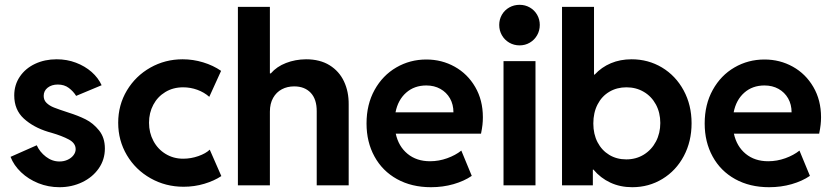

<svg xmlns="http://www.w3.org/2000/svg" viewBox="-20 -781 3510 809"><path d="M24.4 -120.1 134.8 -168.9Q147.5 -140.6 173.6 -120.6Q199.7 -100.6 230.5 -100.6Q249.5 -100.6 265.1 -107.9Q280.8 -115.2 289.8 -127.2Q298.8 -139.2 298.8 -152.3Q298.8 -177.7 270.3 -193.1Q241.7 -208.5 196.3 -221.7Q191.9 -222.7 188.5 -223.9Q185.1 -225.1 182.6 -225.6Q120.6 -244.6 80.3 -281.5Q40 -318.4 40 -378.9Q40 -423.3 63.5 -458Q86.9 -492.7 127.7 -512Q168.5 -531.2 218.8 -531.2Q262.2 -531.2 300 -516.8Q337.9 -502.4 366 -477.8Q394 -453.1 408.2 -421.9L300.8 -377Q289.1 -396 270 -410.4Q251 -424.8 223.6 -424.8Q197.8 -424.8 180.9 -411.6Q164.1 -398.4 164.1 -377Q164.1 -358.9 176.3 -347.2Q188.5 -335.4 207.5 -327.9Q226.6 -320.3 268.6 -306.6Q309.1 -293.9 340.8 -278.1Q372.6 -262.2 397.2 -231.7Q421.9 -201.2 421.9 -155.3Q421.9 -108.4 396 -71.3Q370.1 -34.2 326.2 -13.2Q282.2 7.8 230.5 7.8Q183.6 7.8 141.6 -9Q99.6 -25.9 68.8 -55.2Q38.1 -84.5 24.4 -120.1Z M478 -263.7Q478 -338.4 514.6 -399.7Q551.3 -460.9 613.5 -496.1Q675.8 -531.2 749.5 -531.2Q793.5 -531.2 835.9 -518.3Q878.4 -505.4 911.6 -482.4L861.8 -373Q840.3 -392.1 811.5 -402.6Q782.7 -413.1 751.5 -413.1Q709.5 -413.1 676.8 -393.3Q644 -373.5 626 -339.6Q607.9 -305.7 607.9 -263.7Q607.9 -221.7 626.5 -187Q645 -152.3 678 -132.3Q710.9 -112.3 751.5 -112.3Q784.7 -112.3 815.9 -123.3Q847.2 -134.3 863.8 -150.4L912.6 -39.1Q882.3 -19 840.8 -6.6Q799.3 5.9 753.4 5.9Q677.7 5.9 614.5 -29.8Q551.3 -65.4 514.6 -127.2Q478 -189 478 -263.7Z M982.4 -752H1117.2V-471.7H1121.1Q1146 -500.5 1185.1 -515.6Q1224.1 -530.8 1269.5 -531.2Q1328.1 -531.2 1368.7 -506.1Q1409.2 -481 1429.4 -438Q1449.7 -395 1449.2 -340.8V0H1314.5V-311.5Q1314.9 -362.8 1289.3 -389.9Q1263.7 -417 1219.7 -417Q1190.4 -417 1167.5 -404.8Q1144.5 -392.6 1130.9 -368.7Q1117.2 -344.7 1117.2 -310.5V0H982.4Z M1524.4 -260.7Q1524.4 -340.8 1558.3 -402.1Q1592.3 -463.4 1649.9 -496.8Q1707.5 -530.3 1776.4 -530.3Q1841.3 -530.3 1895.8 -500Q1950.2 -469.7 1982.4 -414.3Q2014.6 -358.9 2014.6 -287.1Q2014.6 -270.5 2012.9 -255.1Q2011.2 -239.7 2006.8 -217.8H1647.5Q1659.2 -164.1 1697.3 -132.8Q1735.4 -101.6 1792 -101.6Q1829.1 -101.6 1864.3 -114.3Q1899.4 -127 1923.8 -146.5L1967.8 -40Q1936 -18.1 1891.1 -5.1Q1846.2 7.8 1795.9 7.8Q1714.4 7.8 1652.8 -26.4Q1591.3 -60.5 1557.9 -121.6Q1524.4 -182.6 1524.4 -260.7ZM1890.6 -307.6Q1890.6 -340.8 1876 -366.5Q1861.3 -392.1 1835.4 -406.5Q1809.6 -420.9 1776.4 -420.9Q1725.6 -420.9 1691.2 -390.4Q1656.7 -359.9 1646.5 -307.6Z M2101.6 -523.4H2236.3V0H2101.6ZM2083.5 -675.8Q2083.5 -699.2 2094.7 -718.8Q2106 -738.3 2125.7 -749.5Q2145.5 -760.7 2169.4 -760.7Q2192.9 -760.7 2212.4 -749.5Q2231.9 -738.3 2243.2 -718.8Q2254.4 -699.2 2254.4 -675.8Q2254.4 -652.3 2243.2 -632.6Q2231.9 -612.8 2212.4 -601.3Q2192.9 -589.8 2169.4 -589.8Q2145.5 -589.8 2125.7 -601.3Q2106 -612.8 2094.7 -632.6Q2083.5 -652.3 2083.5 -675.8Z M2348.1 -752H2482.9V-466.8H2485.8Q2514.6 -498 2554 -514.6Q2593.3 -531.2 2641.1 -531.2Q2711.4 -531.2 2769.3 -496.6Q2827.1 -461.9 2860.6 -400.1Q2894 -338.4 2894 -261.7Q2894 -185.1 2861.3 -123.5Q2828.6 -62 2771.2 -27.1Q2713.9 7.8 2644 7.8Q2593.3 7.8 2551.8 -11.5Q2510.3 -30.8 2480.5 -66.4H2478V0H2348.1ZM2762.2 -262.7Q2762.2 -306.2 2743.7 -340.6Q2725.1 -375 2692.6 -394Q2660.2 -413.1 2619.6 -413.1Q2579.1 -413.1 2547.4 -394.3Q2515.6 -375.5 2497.8 -340.8Q2480 -306.2 2480 -260.7Q2480 -215.8 2497.8 -181.6Q2515.6 -147.5 2547.1 -128.4Q2578.6 -109.4 2618.7 -109.4Q2660.2 -109.4 2692.9 -129.6Q2725.6 -149.9 2743.9 -184.8Q2762.2 -219.7 2762.2 -262.7Z M2949.2 -260.7Q2949.2 -340.8 2983.2 -402.1Q3017.1 -463.4 3074.7 -496.8Q3132.3 -530.3 3201.2 -530.3Q3266.1 -530.3 3320.6 -500Q3375 -469.7 3407.2 -414.3Q3439.5 -358.9 3439.5 -287.1Q3439.5 -270.5 3437.7 -255.1Q3436 -239.7 3431.6 -217.8H3072.3Q3084 -164.1 3122.1 -132.8Q3160.2 -101.6 3216.8 -101.6Q3253.9 -101.6 3289.1 -114.3Q3324.2 -127 3348.6 -146.5L3392.6 -40Q3360.8 -18.1 3315.9 -5.1Q3271 7.8 3220.7 7.8Q3139.2 7.8 3077.6 -26.4Q3016.1 -60.5 2982.7 -121.6Q2949.2 -182.6 2949.2 -260.7ZM3315.4 -307.6Q3315.4 -340.8 3300.8 -366.5Q3286.1 -392.1 3260.3 -406.5Q3234.4 -420.9 3201.2 -420.9Q3150.4 -420.9 3116 -390.4Q3081.5 -359.9 3071.3 -307.6Z"/></svg>

Font: Reddit Sans Chocolate
Style: Bold
Weight: 700
Designer: Stephen Hutchings
Foundry: Reddit
Version: Version 1.011